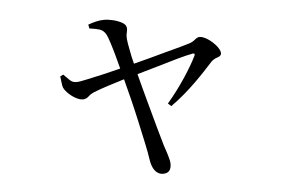

<svg xmlns="http://www.w3.org/2000/svg" viewBox="-46 -615 1092 734"><g transform="rotate(-5 500.0 -248.0)"><path d="M319 -523 316 -538C336 -545 356 -551 377 -551C400 -551 428 -544 447 -533C466 -522 463 -508 460 -494C456 -480 458 -464 465 -429C468 -411 472 -393 477 -374C513 -383 558 -395 601 -407C644 -418 679 -428 695 -433C704 -436 711 -440 718 -446C724 -451 730 -454 735 -454C754 -454 781 -435 799 -413C808 -402 812 -392 812 -385C812 -378 807 -373 797 -370C787 -367 779 -362 772 -355C739 -319 678 -251 605 -200L593 -211C644 -270 689 -341 709 -382C713 -389 712 -393 706 -393C704 -393 702 -393 700 -392C689 -390 671 -386 646 -379C621 -372 595 -364 567 -356C538 -348 512 -340 487 -333C504 -266 526 -188 543 -125C552 -94 559 -69 564 -51C572 -28 583 4 583 19C583 43 573 55 552 55C525 55 510 31 505 -1C500 -38 487 -94 474 -154C461 -213 446 -273 434 -318C391 -305 344 -290 327 -283C312 -278 301 -272 294 -265C287 -258 279 -255 270 -255C247 -255 210 -283 199 -306C197 -311 196 -318 195 -326C194 -333 193 -341 192 -350L204 -356C211 -349 218 -342 225 -335C240 -320 253 -321 289 -329C324 -336 375 -348 423 -360C415 -391 405 -429 395 -460C385 -491 379 -507 359 -515C349 -518 336 -521 319 -523Z"/></g></svg>

Font: CJK Symbols
Style: Regular
Weight: 400
Designer: Ryoko NISHIZUKA 西塚涼子 (kana & ideographs); Frank Grießhammer (serif-style Latin); Paul D. Hunt (sans serif–style Latin); 
Foundry: Unicode
Version: Version 2.000;hotconv 1.1.0;makeotfexe 2.6.0